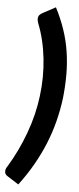

<svg xmlns="http://www.w3.org/2000/svg" viewBox="-88 -822 418 1017"><g transform="rotate(5 121.5 -313.0)"><path d="M50 163 -8 126Q-17 121 -21.5 114Q-26 107 -25 96Q-24 84 -15 72Q38 -15 74.5 -114.5Q111 -214 123 -313Q136 -413 125 -513.5Q114 -614 80 -699Q75 -715 76 -723Q77 -734 83.5 -741Q90 -748 100 -753L167 -789Q196 -733 215.5 -675.5Q235 -618 244 -558Q253 -499 253 -438Q253 -377 246 -313Q238 -250 222.5 -189Q207 -128 183 -69Q159 -10 126 48Q93 106 50 163Z"/></g></svg>

Font: Aleo ExtraBold
Style: Italic
Weight: 800
Italic angle: -7°
Designer: Alessio Laiso
Foundry: Alessio Laiso
Version: Version 2.001;gftools[0.9.29]